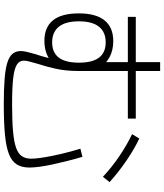

<svg xmlns="http://www.w3.org/2000/svg" viewBox="56 -898 887 1040"><g transform="rotate(90 500.0 -378.5)"><path d="M545 45Q463 45 407.5 40.5Q352 36 319 25.5Q286 15 271.5 -3Q257 -21 257 -47Q257 -62 262 -82Q267 -102 274 -127Q284 -156 292 -187Q300 -218 305 -252L325 -228Q309 -203 276.5 -189Q244 -175 202 -175Q128 -175 90.5 -221.5Q53 -268 53 -362Q53 -454 91 -501Q129 -548 203 -548Q254 -548 292 -527Q330 -506 348 -467L317 -440V-802H365V-358Q365 -290 352.5 -235Q340 -180 326 -138Q319 -113 314 -94.5Q309 -76 309 -63Q309 -40 330.5 -26Q352 -12 404 -6Q456 0 545 0Q633 0 690.5 -5Q748 -10 780.5 -21.5Q813 -33 826.5 -53Q840 -73 840 -103Q840 -123 836 -152Q832 -181 825 -216Q818 -251 808 -290.5Q798 -330 786 -370L830 -381Q843 -337 853.5 -295Q864 -253 872 -215.5Q880 -178 884 -147Q888 -116 888 -94Q888 -53 871.5 -26Q855 1 816.5 16.5Q778 32 711.5 38.5Q645 45 545 45ZM210 -217Q265 -217 292.5 -253Q320 -289 320 -362Q320 -435 292.5 -471Q265 -507 210 -507Q154 -507 125 -470.5Q96 -434 96 -362Q96 -290 125 -253.5Q154 -217 210 -217ZM72 -627V-670H623V-627ZM938 -492Q888 -539 827 -580.5Q766 -622 707 -650L731 -689Q790 -661 852.5 -618Q915 -575 967 -528Z"/></g></svg>

Font: M PLUS 1 Thin Light
Style: Regular
Weight: 300
Version: Version 1.001